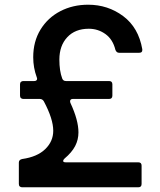

<svg xmlns="http://www.w3.org/2000/svg" viewBox="-20 -795 680 815"><path d="M74 0Q68 0 64 -3.5Q60 -7 60 -14V-105Q60 -117 74 -120Q138 -129 172 -162Q206 -195 206 -240Q206 -290 166 -365Q160 -375 149 -375H79Q73 -375 69 -378.5Q65 -382 65 -389V-437Q65 -444 69 -447.5Q73 -451 79 -451H125Q133 -451 136 -455.5Q139 -460 136 -467Q121 -508 121 -552Q121 -619 152 -669.5Q183 -720 236 -747.5Q289 -775 354 -775Q438 -775 503 -726.5Q568 -678 584 -586V-582Q584 -571 571 -571H485Q475 -571 470 -583Q459 -628 427.5 -650.5Q396 -673 357 -673Q299 -673 265.5 -637Q232 -601 232 -542Q232 -494 244 -462Q248 -451 260 -451H443Q457 -451 457 -437V-389Q457 -375 443 -375H289Q282 -375 279 -370.5Q276 -366 279 -358Q313 -285 313 -233Q313 -202 299 -175Q285 -148 254 -122Q248 -116 248 -112Q248 -106 259 -106H567Q581 -106 581 -92V-14Q581 0 567 0Z"/></svg>

Font: Open Sauce Two SemiBold
Style: Regular
Weight: 600
Designer: Alfredo Marco Pradil
Foundry: Creative Sauce Fz LLC
Version: Version 1.477